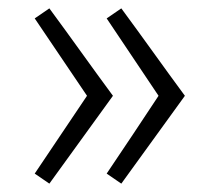

<svg xmlns="http://www.w3.org/2000/svg" viewBox="-20 -538 492 459"><path d="M235 -494 359 -309C318 -247 277 -185 235 -123C247 -115 258 -107 270 -99L422 -309C371 -378 321 -449 270 -518C258 -510 247 -502 235 -494ZM63 -494 188 -309C146 -247 105 -185 63 -123C75 -115 86 -107 98 -99L250 -309C199 -378 149 -449 98 -518C86 -510 75 -502 63 -494Z"/></svg>

Font: Repo Light
Style: Regular
Weight: 300
Designer: Stefan Peev
Foundry: Context Ltd
Version: Version 001.502